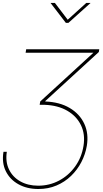

<svg xmlns="http://www.w3.org/2000/svg" viewBox="-24 -1060 692 1296"><path d="M-0.5 -35.2H22Q11.7 31.2 36.4 83Q61 134.8 112.8 164.1Q164.6 193.4 233.9 193.4Q309.6 193.4 374.3 159.2Q439 125 482.9 64.2Q526.9 3.4 539.6 -75.2Q552.2 -152.8 522.9 -214.1Q493.7 -275.4 430.4 -312.3Q367.2 -349.1 277.8 -352.5H243.7L247.6 -375L621.6 -717.8L618.7 -704.1H148.9L152.8 -727.5H646L643.1 -709L281.7 -377.9V-375Q379.4 -371.1 447 -330.8Q514.6 -290.5 545.2 -224.1Q575.7 -157.7 562 -75.2Q552.2 -18.1 525.1 34.2Q498 86.4 455.6 127.4Q413.1 168.5 357.4 192.1Q301.8 215.8 234.9 215.8Q158.2 215.8 100.6 183.8Q43 151.9 15.1 95.2Q-12.7 38.6 -0.5 -35.2ZM346.7 -1040 433.1 -926.8 558.1 -1040H586.4V-1039.1L438 -905.8H420.4L317.9 -1039.1L318.4 -1040Z"/></svg>

Font: Inter 28pt Thin
Style: Italic
Weight: 250
Italic angle: -9.3988°
Designer: Rasmus Andersson
Foundry: rsms
Version: Version 4.001;git-66647c0bb